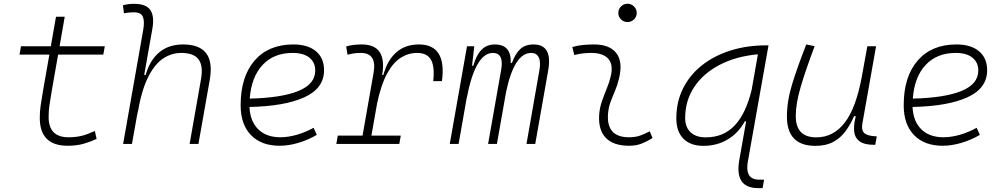

<svg xmlns="http://www.w3.org/2000/svg" viewBox="-20 -763 5313 1018"><path d="M338.4 9.8Q190.9 9.8 190.9 -138.2Q190.9 -170.9 195.3 -201.7Q199.7 -232.4 209 -287.1L241.7 -473.6H83.5L91.3 -517.6H249.5L276.9 -674.3H323.2L295.9 -517.6H535.6L527.8 -473.6H288.1L255.4 -287.1Q246.1 -232.9 241.9 -203.6Q237.8 -174.3 237.8 -143.1Q237.8 -35.2 342.8 -35.2Q381.8 -35.2 411.9 -42.5Q441.9 -49.8 482.9 -68.4L492.2 -26.4Q459.5 -11.2 422.9 -0.7Q386.2 9.8 338.4 9.8Z M985.4 0 1045.9 -344.2Q1058.1 -413.1 1033 -447.8Q1007.8 -482.4 940.9 -482.4Q888.7 -482.4 843.3 -451.7Q797.9 -420.9 763.2 -349.6Q728.5 -278.3 708.5 -156.2L710.9 -175.3L679.7 0H632.8L739.3 -604Q747.6 -651.9 737.1 -674.8Q726.6 -697.8 690.4 -697.8Q677.2 -697.8 663.8 -696.5Q650.4 -695.3 637.2 -692.4L631.8 -734.9Q646.5 -739.3 661.4 -741Q676.3 -742.7 691.4 -742.7Q754.9 -742.7 777.3 -709.5Q799.8 -676.3 787.6 -608.9L744.6 -365.7H752.4Q773.9 -442.9 824 -485.1Q874 -527.3 950.7 -527.3Q1125 -527.3 1092.3 -340.3L1032.2 0Z M1466.8 -35.2Q1507.3 -35.2 1553.5 -48.3Q1599.6 -61.5 1642.6 -85.4L1659.7 -47.9Q1613.8 -21 1562 -5.6Q1510.3 9.8 1462.4 9.8Q1365.2 9.8 1310.5 -46.9Q1255.9 -103.5 1255.9 -204.6Q1255.9 -356.4 1329.8 -441.9Q1403.8 -527.3 1535.6 -527.3Q1612.3 -527.3 1655.3 -491.2Q1698.2 -455.1 1698.2 -390.6Q1698.2 -294.9 1594 -247.3Q1489.7 -199.7 1302.7 -195.8Q1306.2 -120.1 1349.1 -77.6Q1392.1 -35.2 1466.8 -35.2ZM1304.2 -240.2Q1472.2 -244.1 1561.8 -280.5Q1651.4 -316.9 1651.4 -389.2Q1651.4 -432.6 1620.1 -457.5Q1588.9 -482.4 1531.7 -482.4Q1431.6 -482.4 1372.1 -418.5Q1312.5 -354.5 1304.2 -240.2Z M1763.2 0 1771 -43.9H1902.3L1960.9 -377.9Q1979 -482.4 1892.6 -482.4Q1856.4 -482.4 1822.8 -472.7L1815.4 -516.6Q1835.9 -522.9 1856.7 -525.1Q1877.4 -527.3 1898.4 -527.3Q2033.7 -527.3 2006.3 -365.7H2012.7Q2033.2 -442.9 2080.8 -485.1Q2128.4 -527.3 2201.2 -527.3Q2349.1 -527.3 2323.2 -333H2276.9Q2285.6 -408.7 2265.4 -445.6Q2245.1 -482.4 2191.4 -482.4Q2145.5 -482.4 2105 -457Q2064.5 -431.6 2032.5 -373Q2000.5 -314.5 1979.5 -215.3L1949.2 -43.9H2105L2097.2 0Z M2494.6 -517.6 2482.9 -414.6H2489.3Q2505.4 -470.2 2532.7 -498.8Q2560.1 -527.3 2604 -527.3Q2691.4 -527.3 2688 -429.2H2694.3Q2711.4 -477.5 2738 -502.4Q2764.6 -527.3 2808.6 -527.3Q2910.6 -527.3 2886.7 -390.6L2817.9 0H2771.5L2839.8 -389.6Q2848.1 -435.5 2836.4 -459Q2824.7 -482.4 2796.4 -482.4Q2706.5 -482.4 2663.1 -274.4L2614.7 0H2567.9L2636.7 -389.6Q2653.8 -482.4 2593.3 -482.4Q2500.5 -482.4 2454.6 -242.7V-244.6L2411.6 0H2364.7L2456.1 -517.6Z M3424.8 -66.9 3439.9 -31.2Q3413.1 -14.2 3383.5 -2.2Q3354 9.8 3315.4 9.8Q3232.9 9.8 3192.4 -31.7Q3151.9 -73.2 3156.7 -153.3Q3159.2 -189.9 3170.9 -224.4Q3182.6 -258.8 3196.3 -291.5Q3210 -324.2 3217.3 -355Q3233.4 -417.5 3206.3 -450Q3179.2 -482.4 3114.3 -482.4Q3067.9 -482.4 3024.9 -471.2L3014.6 -513.7Q3043.5 -522 3072.3 -524.7Q3101.1 -527.3 3129.9 -527.3Q3212.9 -527.3 3248.3 -480.7Q3283.7 -434.1 3261.7 -345.2Q3253.4 -310.5 3240.5 -280.5Q3227.5 -250.5 3216.8 -221.2Q3206.1 -191.9 3203.6 -157.7Q3195.3 -35.2 3314.9 -35.2Q3345.7 -35.2 3369.1 -42.5Q3392.6 -49.8 3424.8 -66.9ZM3307.1 -646Q3287.1 -646 3272.7 -660.2Q3258.3 -674.3 3258.3 -694.3Q3258.3 -714.4 3272.7 -728.8Q3287.1 -743.2 3307.1 -743.2Q3327.1 -743.2 3341.6 -728.8Q3356 -714.4 3356 -694.3Q3356 -674.3 3341.6 -660.2Q3327.1 -646 3307.1 -646Z M3709.5 10.3Q3640.6 10.3 3603.3 -27.8Q3565.9 -65.9 3565.9 -135.3Q3565.9 -223.1 3601.8 -294.7Q3637.7 -366.2 3702.1 -417Q3766.6 -467.8 3853.3 -495.1Q3939.9 -522.5 4041.5 -522.5H4054.7L3945.3 92.8Q3935.1 151.9 3959 174.8Q3974.6 189.5 4003.9 189.5H4031.2L4023.4 234.4H3999.5Q3873.5 234.4 3899.9 85L3936 -119.6H3929.2Q3894.5 -57.1 3837.9 -23.4Q3781.2 10.3 3709.5 10.3ZM3998.5 -475.1Q3881.8 -464.4 3795.2 -418.9Q3708.5 -373.5 3660.6 -301.3Q3612.8 -229 3612.8 -137.7Q3612.8 -88.9 3641.4 -61.8Q3669.9 -34.7 3721.7 -34.7Q3816.4 -34.7 3875.7 -98.1Q3935.1 -161.6 3965.3 -286.6Z M4303.2 10.3Q4152.3 10.3 4152.3 -145Q4152.3 -227.1 4180.2 -317.6Q4208 -408.2 4254.9 -527.3L4299.3 -518.1Q4250.5 -388.7 4224.9 -300.8Q4199.2 -212.9 4199.2 -147.5Q4199.2 -34.7 4308.1 -34.7Q4398.9 -34.7 4459 -112.8Q4519 -190.9 4549.8 -358.4L4578.6 -517.6H4625L4552.2 -106.9Q4546.4 -73.2 4561.8 -58.1Q4577.1 -43 4620.1 -40.5L4628.9 -40L4620.6 4.9H4615.2Q4562.5 4.9 4537.4 -13.9Q4512.2 -32.7 4508.8 -66.7Q4505.4 -100.6 4517.6 -147H4508.3Q4489.3 -103 4463.1 -67.4Q4437 -31.7 4398.4 -10.7Q4359.9 10.3 4303.2 10.3Z M4982.4 -35.2Q5022.9 -35.2 5069.1 -48.3Q5115.2 -61.5 5158.2 -85.4L5175.3 -47.9Q5129.4 -21 5077.6 -5.6Q5025.9 9.8 4978 9.8Q4880.9 9.8 4826.2 -46.9Q4771.5 -103.5 4771.5 -204.6Q4771.5 -356.4 4845.5 -441.9Q4919.4 -527.3 5051.3 -527.3Q5127.9 -527.3 5170.9 -491.2Q5213.9 -455.1 5213.9 -390.6Q5213.9 -294.9 5109.6 -247.3Q5005.4 -199.7 4818.4 -195.8Q4821.8 -120.1 4864.7 -77.6Q4907.7 -35.2 4982.4 -35.2ZM4819.8 -240.2Q4987.8 -244.1 5077.4 -280.5Q5167 -316.9 5167 -389.2Q5167 -432.6 5135.7 -457.5Q5104.5 -482.4 5047.4 -482.4Q4947.3 -482.4 4887.7 -418.5Q4828.1 -354.5 4819.8 -240.2Z"/></svg>

Font: Cascadia Mono NF ExtraLight
Style: Italic
Weight: 200
Italic angle: -10°
Monospace: yes
Designer: Aaron Bell
Foundry: Saja Typeworks
Version: Version 2404.023; ttfautohint (v1.8.4)